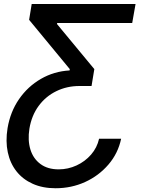

<svg xmlns="http://www.w3.org/2000/svg" viewBox="-20 -748 720 982"><path d="M599.6 -38.6Q584 36.1 534.7 93.5Q485.4 150.9 415.3 182.9Q345.2 214.8 264.2 214.8Q198.2 214.8 147.5 192.1Q96.7 169.4 64.2 128.2Q31.7 86.9 19.8 30.8Q7.8 -25.4 18.6 -92.3Q32.7 -176.3 77.4 -241Q122.1 -305.7 189.2 -344.5Q256.3 -383.3 335.9 -387.7L336.9 -394.5L128.9 -646.5L142.1 -727.5H673.3L656.2 -630.4H272V-624.5L462.4 -394.5L448.2 -308.1H385.7Q322.3 -308.1 268.1 -281.7Q213.9 -255.4 177.7 -206.3Q141.6 -157.2 130.4 -89.8Q121.1 -30.3 135.5 16.6Q149.9 63.5 186.8 90.8Q223.6 118.2 279.8 118.2Q328.1 118.2 371.6 98.1Q415 78.1 445.8 42.7Q476.6 7.3 486.8 -38.6Z"/></svg>

Font: Inter 17pt Medium
Style: Italic
Weight: 500
Italic angle: -9.3988°
Version: Version 4.001;git-66647c0bb